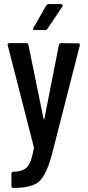

<svg xmlns="http://www.w3.org/2000/svg" viewBox="-20 -720 428 939"><path d="M151 -573Q137 -573 144 -585L206 -693Q211 -700 218 -700H278Q284 -700 286 -696Q288 -692 285 -688L212 -579Q208 -573 200 -573ZM42 199Q36 199 36 189V130Q36 120 46 120Q93 119 113.5 96Q134 73 146 3Q146 2 145.5 0.5Q145 -1 145 -2L18 -498V-499Q17 -500 17 -501Q17 -509 27 -509H108Q118 -509 119 -500L193 -139Q195 -131 197 -139L268 -500Q270 -509 279 -509L362 -508Q374 -508 370 -497L234 35Q207 135 172 167Q137 199 47 199Z"/></svg>

Font: Barlow Condensed Medium
Style: Regular
Weight: 500
Width: 3
Designer: Jeremy Tribby
Foundry: Tribby Type
Version: Version 1.422;hotconv 1.0.109;makeotfexe 2.5.65596